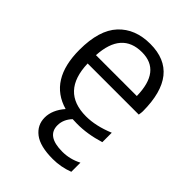

<svg xmlns="http://www.w3.org/2000/svg" viewBox="-217 -634 957 957"><g transform="rotate(45 262.0 -155.0)"><path d="M331.1 219.7Q241.2 219.7 198.7 187Q156.2 154.3 156.2 101.6Q156.2 48.8 200.2 -2Q40 -47.9 40 -259.8Q40 -398.4 101.6 -464.4Q163.1 -530.3 269.5 -530.3Q479.5 -530.3 480.5 -266.6Q480.5 -257.8 477.5 -240.2H117.2Q123 -47.9 297.9 -47.9Q366.2 -47.9 446.3 -81.1V-14.6Q364.3 10.7 291 9.8Q271.5 9.8 260.7 8.8Q228.5 43 228.5 84Q228.5 160.2 338.9 160.2Q392.6 160.2 441.4 134.8V199.2Q387.7 219.7 331.1 219.7ZM117.2 -298.8H405.3Q402.3 -471.7 269.5 -471.7Q127 -471.7 117.2 -298.8Z"/></g></svg>

Font: Gen Shin Gothic Normal
Style: Regular
Weight: 300
Designer: [Source Han Sans]
Ryoko NISHIZUKA  (kana & ideographs); Paul D. Hunt (Latin, Greek & Cyrillic); Wenlong ZHANG  (bopomofo
Version: Version 1.002.20150607